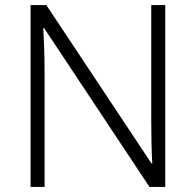

<svg xmlns="http://www.w3.org/2000/svg" viewBox="-20 -734 769 754"><path d="M629 0H567L153 -624H150Q152 -585 153.5 -541.5Q155 -498 155 -451V0H100V-714H162L575 -92H578Q576 -123 575 -171Q574 -219 574 -261V-714H629Z"/></svg>

Font: Noto Sans Sinhala Light
Style: Regular
Weight: 300
Designer: Jelle Bosma - Monotype Design Team
Foundry: Monotype Imaging Inc.
Version: Version 2.006; ttfautohint (v1.8.4.7-5d5b)